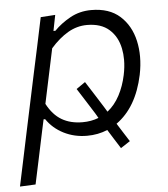

<svg xmlns="http://www.w3.org/2000/svg" viewBox="-61 -552 695 794"><g transform="rotate(-5 286.5 -155.0)"><path d="M-10 195Q1.5 139 13 86.5Q24 33.5 37 -27.5L88.5 -270Q98.5 -316.5 111 -374.5Q123 -432.5 136.5 -495.5L197 -499.5L184 -434H192Q219.5 -462.5 259 -484.5Q298.5 -506.5 347 -506.5Q421.5 -506.5 465.8 -466.8Q510 -427 524.5 -362.5Q531.5 -331 531.5 -297Q531.5 -261 523.5 -222Q495.5 -89.5 410.5 -29Q421.5 -11.5 433.5 7.5Q445.5 26.5 459 47.5L420 73Q406.5 52 394 32Q381.5 11.5 370 -6.5Q330.5 10 285 10Q232.5 10 188.5 -12.2Q144.5 -34.5 118 -73.5H111.5L101 -25Q88.5 33.5 77.8 85Q67 136.5 55 192ZM271.5 -47.5Q307.5 -47.5 338 -59.5L327 -78.5Q312.5 -101.5 295.2 -128.8Q278 -156 258.5 -186.5L295.5 -212Q315.5 -181 332.5 -154Q349.5 -127 365 -102.5L377.5 -82Q408 -106 428 -143.8Q448 -181.5 457.5 -227Q464.5 -260 464.5 -290Q464.5 -314.5 460 -336.5Q450 -386.5 416.2 -416.5Q382.5 -446.5 324 -446.5Q282.5 -446.5 245 -424.8Q207.5 -403 172.5 -363L124.5 -136.5Q149 -90 185 -68.8Q221 -47.5 271.5 -47.5Z"/></g></svg>

Font: Heraclito Light
Style: Italic
Weight: 300
Italic angle: -12°
Designer: Kostas Bartsokas (font) & Cristiano Sobral (main changes)
Foundry: Kostas Bartsokas (font) & Cristiano Sobral (main changes)
Version: Version 1.00;July 8, 2020;FontCreator 13.0.0.2655 64-bit